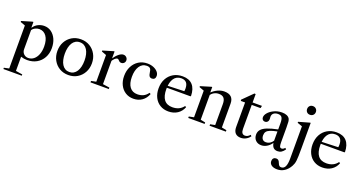

<svg xmlns="http://www.w3.org/2000/svg" viewBox="-49 -1634 5172 2755"><g transform="rotate(20 2537.0 -257.0)"><path d="M20.5 247.5V228L96.5 211.5V-445L23 -471.5V-487L182.5 -534.5H194.5V-449H198.5Q228.5 -493.5 272.2 -514Q316 -534.5 361 -534.5Q423.5 -534.5 470.8 -500.2Q518 -466 544.8 -406.5Q571.5 -347 571.5 -270.5Q571.5 -188 536.5 -124.5Q501.5 -61 439.2 -25.2Q377 10.5 294 10.5Q270 10.5 246.5 6.8Q223 3 199 -5V211.5L301 228V247.5ZM298 -23Q346.5 -23 383 -52.5Q419.5 -82 439.8 -134.2Q460 -186.5 460 -254.5Q460 -354 419.8 -411Q379.5 -468 310 -468Q279.5 -468 247.5 -451.8Q215.5 -435.5 202.5 -411V-121.5Q202.5 -78.5 230.2 -50.8Q258 -23 298 -23Z M923 10.5Q846 10.5 786.5 -25.2Q727 -61 693.2 -122.8Q659.5 -184.5 659.5 -262Q659.5 -340 693.2 -401.5Q727 -463 786.5 -498.8Q846 -534.5 923 -534.5Q1000 -534.5 1059.2 -498.8Q1118.5 -463 1152.5 -401.5Q1186.5 -340 1186.5 -262Q1186.5 -184.5 1152.5 -122.8Q1118.5 -61 1059.2 -25.2Q1000 10.5 923 10.5ZM922 -35.5Q958.5 -35.5 986.5 -51.8Q1014.5 -68 1033.8 -98.2Q1053 -128.5 1063 -170.2Q1073 -212 1073 -263Q1073 -313.5 1063.2 -355Q1053.5 -396.5 1034.5 -426.5Q1015.5 -456.5 987.5 -472.8Q959.5 -489 923 -489Q886.5 -489 858.5 -472.8Q830.5 -456.5 811.5 -426.5Q792.5 -396.5 782.8 -354.8Q773 -313 773 -262Q773 -211 782.8 -169.5Q792.5 -128 811.5 -98Q830.5 -68 858.2 -51.8Q886 -35.5 922 -35.5Z M1260.5 0V-22L1335.5 -37.5V-445L1262.5 -472.5V-487L1422.5 -535H1433.5V-427L1437.5 -422V-37.5L1540.5 -22V0ZM1430 -381 1428 -422Q1465 -476.5 1501.8 -506Q1538.5 -535.5 1570.5 -535.5Q1598 -535.5 1617 -516.8Q1636 -498 1636 -471.5Q1636 -447 1619.5 -430.2Q1603 -413.5 1578.5 -413.5Q1553.5 -413.5 1539.5 -432Q1529.5 -443.5 1522.5 -447.8Q1515.5 -452 1506.5 -452Q1492 -452 1470.2 -432.8Q1448.5 -413.5 1430 -381Z M1915 10.5Q1847 10.5 1794.2 -22.8Q1741.5 -56 1711.8 -115.2Q1682 -174.5 1682 -252Q1682 -334 1714.8 -397.8Q1747.5 -461.5 1805.2 -498Q1863 -534.5 1937.5 -534.5Q1990 -534.5 2031.5 -517.2Q2073 -500 2097.2 -471.8Q2121.5 -443.5 2121.5 -410Q2121.5 -382.5 2107.5 -367.5Q2093.5 -352.5 2069.5 -352.5Q2043.5 -352.5 2030.5 -368Q2017.5 -383.5 2013.5 -416.5Q2008 -466 1992 -483Q1976 -500 1940.5 -500Q1869.5 -500 1830.2 -439.2Q1791 -378.5 1791 -278Q1791 -177 1832 -123Q1873 -69 1948.5 -69Q1998.5 -69 2038 -87.5Q2077.5 -106 2108.5 -149L2128.5 -137.5Q2101 -66.5 2046 -28Q1991 10.5 1915 10.5Z M2450 10.5Q2377.5 10.5 2322.8 -22.8Q2268 -56 2237.8 -115.8Q2207.5 -175.5 2207.5 -254Q2207.5 -337.5 2241.2 -400.5Q2275 -463.5 2335.8 -499Q2396.5 -534.5 2476.5 -534.5Q2575.5 -534.5 2628.2 -477Q2681 -419.5 2683 -308.5L2676 -302.5H2288.5V-331.5L2568.5 -341.5Q2572 -354.5 2572 -381Q2572 -501 2466.5 -501Q2394 -501 2354.8 -444.2Q2315.5 -387.5 2315.5 -283.5Q2315.5 -66 2484.5 -66Q2594.5 -66 2653 -146L2671.5 -134.5Q2645.5 -65.5 2587.2 -27.5Q2529 10.5 2450 10.5Z M3078.5 0V-22L3151.5 -36.5V-357.5Q3151.5 -417 3127.5 -446.2Q3103.5 -475.5 3050 -475.5Q2971.5 -475.5 2919.5 -404V-445.5Q2961.5 -487.5 3011.5 -511Q3061.5 -534.5 3111 -534.5Q3253.5 -534.5 3253.5 -400V-36.5L3327.5 -22V0ZM2753 0V-22L2828 -37.5V-444L2754 -471.5V-486L2914 -534.5H2925V-446L2930 -441V-37.5L3003.5 -22V0Z M3557 10.5Q3501.5 10.5 3472.5 -21Q3443.5 -52.5 3443.5 -111.5V-487.5H3378.5L3375.5 -505.5L3525.5 -654.5L3545 -652.5V-524.5H3688L3679.5 -487.5H3545V-121.5Q3545 -39.5 3604 -39.5Q3624 -39.5 3643.8 -50Q3663.5 -60.5 3677.5 -79L3695 -63.5Q3672 -29.5 3635.2 -9.5Q3598.5 10.5 3557 10.5Z M3869 10.5Q3815.5 10.5 3782.2 -23Q3749 -56.5 3749 -110Q3749 -154 3776 -186Q3803 -218 3863.2 -242.2Q3923.5 -266.5 4022.5 -286.5V-380Q4022.5 -443.5 4005.2 -469Q3988 -494.5 3946 -494.5Q3904.5 -494.5 3880 -474.5Q3855.5 -454.5 3855.5 -420.5Q3855.5 -411 3856.8 -401.8Q3858 -392.5 3858 -384Q3858 -358.5 3842.8 -342Q3827.5 -325.5 3804 -325.5Q3782.5 -325.5 3769.2 -339.5Q3756 -353.5 3756 -376Q3756 -408.5 3784.2 -442.8Q3812.5 -477 3859 -501.5Q3921 -534.5 3993.5 -534.5Q4037 -534.5 4067.2 -521Q4097.5 -507.5 4111 -482.5Q4119 -465.5 4121.8 -439.5Q4124.5 -413.5 4124.5 -352.5V-129Q4124.5 -80.5 4132.2 -63Q4140 -45.5 4161.5 -45.5Q4186 -45.5 4209 -73.5L4227 -56.5Q4202.5 -21 4177.2 -5.2Q4152 10.5 4118.5 10.5Q4078 10.5 4055.5 -11.5Q4033 -33.5 4025.5 -78.5H4022.5Q3994 -37.5 3953.5 -13.5Q3913 10.5 3869 10.5ZM3919 -53Q3950 -53 3977 -69.2Q4004 -85.5 4022.5 -114.5V-255.5Q3955.5 -242.5 3917.2 -227Q3879 -211.5 3863.2 -189.2Q3847.5 -167 3847.5 -133.5Q3847.5 -95 3865.8 -74Q3884 -53 3919 -53Z M4201.5 257.5Q4147 257.5 4115.2 234.8Q4083.5 212 4083.5 173.5Q4083.5 145.5 4098.5 129.8Q4113.5 114 4138.5 114Q4160.5 114 4173.2 125.2Q4186 136.5 4194.5 160Q4206 189 4216.8 199.5Q4227.5 210 4246 210Q4287.5 210 4307.2 169.8Q4327 129.5 4327 47V-445L4252.5 -471.5V-487L4419 -534.5H4428.5V-142Q4428.5 -73.5 4427.2 -29.2Q4426 15 4422.5 43.5Q4419 72 4412.2 92Q4405.5 112 4394.5 132Q4361 193 4311.8 225.2Q4262.5 257.5 4201.5 257.5ZM4377.5 -639.5Q4347 -639.5 4329.2 -658.5Q4311.5 -677.5 4311.5 -706Q4311.5 -734 4329.5 -753Q4347.5 -772 4377.5 -772Q4407 -772 4426 -753Q4445 -734 4445 -706Q4445 -677.5 4426.5 -658.5Q4408 -639.5 4377.5 -639.5Z M4801 10.5Q4728.5 10.5 4673.8 -22.8Q4619 -56 4588.8 -115.8Q4558.5 -175.5 4558.5 -254Q4558.5 -337.5 4592.2 -400.5Q4626 -463.5 4686.8 -499Q4747.5 -534.5 4827.5 -534.5Q4926.5 -534.5 4979.2 -477Q5032 -419.5 5034 -308.5L5027 -302.5H4639.5V-331.5L4919.5 -341.5Q4923 -354.5 4923 -381Q4923 -501 4817.5 -501Q4745 -501 4705.8 -444.2Q4666.5 -387.5 4666.5 -283.5Q4666.5 -66 4835.5 -66Q4945.5 -66 5004 -146L5022.5 -134.5Q4996.5 -65.5 4938.2 -27.5Q4880 10.5 4801 10.5Z"/></g></svg>

Font: Libre Caslon Text
Style: Regular
Weight: 400
Designer: Pablo Impallari, Rodrigo Fuenzalida, Katja Schimmel
Foundry: Pablo Impallari, Rodrigo Fuenzalida
Version: Version 2.000